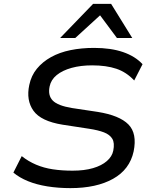

<svg xmlns="http://www.w3.org/2000/svg" viewBox="-20 -961 780 990"><path d="M343 9Q280 9 224 0Q168 -9 124 -27Q80 -45 49 -71L92 -156Q126 -129 166 -112Q206 -95 252.5 -88Q299 -81 354 -81Q415 -81 459.5 -94Q504 -107 531 -130.5Q558 -154 564 -184Q572 -224 559 -245.5Q546 -267 516 -278.5Q486 -290 440 -297L303 -318Q191 -336 152.5 -390Q114 -444 131 -523Q141 -571 170 -606.5Q199 -642 243 -666.5Q287 -691 343.5 -702.5Q400 -714 465 -714Q552 -714 614.5 -692.5Q677 -671 715 -630L672 -546Q632 -589 580 -606.5Q528 -624 455 -624Q396 -624 349 -611Q302 -598 272.5 -574Q243 -550 236 -516Q226 -469 252 -442.5Q278 -416 351 -404L484 -384Q596 -366 642 -319.5Q688 -273 669 -180Q659 -134 632.5 -98.5Q606 -63 563 -39Q520 -15 465 -3Q410 9 343 9ZM290 -765 460 -941H553L662 -765H583L496 -882L368 -765Z"/></svg>

Font: Nunito Sans 7pt SemiExpanded Medium
Style: Italic
Weight: 500
Width: 6
Italic angle: -9°
Designer: Vernon Adams
Foundry: Vernon Adams
Version: Version 3.101;gftools[0.9.27]